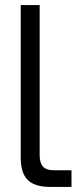

<svg xmlns="http://www.w3.org/2000/svg" viewBox="-20 -740 330 760"><path d="M62 -720V-119C62 -41 90 0 181 0H263V-66H194C152 -66 137 -86 137 -127V-720Z"/></svg>

Font: Aspekta 350
Style: Regular
Weight: 350
Designer: Ivo Dolenc
Version: Version 2.000